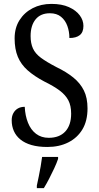

<svg xmlns="http://www.w3.org/2000/svg" viewBox="-20 -744 508 985"><path d="M223 10Q176 10 141.5 0Q107 -10 84.5 -28.5Q62 -47 51 -72Q40 -97 40 -127Q40 -148 48.5 -163.5Q57 -179 71.5 -187.5Q86 -196 107 -196Q109 -151 123.5 -114.5Q138 -78 165 -57.5Q192 -37 230 -37Q285 -37 315 -69.5Q345 -102 345 -161Q345 -202 330.5 -229.5Q316 -257 286 -279.5Q256 -302 207 -326Q156 -353 122 -383Q88 -413 71.5 -452.5Q55 -492 55 -547Q55 -601 80 -640.5Q105 -680 147.5 -702Q190 -724 244 -724Q297 -724 333.5 -707.5Q370 -691 389 -665.5Q408 -640 408 -611Q408 -579 389.5 -564Q371 -549 336 -549Q336 -582 325.5 -611Q315 -640 293 -658Q271 -676 236 -676Q188 -676 162.5 -644.5Q137 -613 137 -559Q137 -522 149 -495.5Q161 -469 190 -447.5Q219 -426 269 -400Q321 -375 356.5 -346Q392 -317 410.5 -279.5Q429 -242 429 -188Q429 -124 403 -80.5Q377 -37 330.5 -13.5Q284 10 223 10ZM169 208Q174 185 179 160.5Q184 136 188.5 110.5Q193 85 196 61H278V71Q271 92 258.5 119Q246 146 232 173Q218 200 205 221H169Z"/></svg>

Font: Noto Serif Khmer Condensed
Style: Regular
Weight: 400
Width: 3
Designer: Danh Hong and the Monotype Design Team
Foundry: Monotype Imaging Inc.
Version: Version 2.004